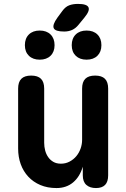

<svg xmlns="http://www.w3.org/2000/svg" viewBox="-20 -943 640 973"><path d="M396.1 -494Q396.1 -527.5 412.3 -543.7Q428.6 -560 462.1 -560Q495.6 -560 511.9 -543.7Q528.1 -527.5 528.1 -494V-54.6Q528.1 -21.8 512.6 -5.9Q497 10 466.3 10Q435.6 10 417.6 -5.9Q399.6 -21.8 399.6 -54.6V-98.2Q384.2 -46.7 350.2 -18.4Q316.2 10 266.1 10Q220.5 10 184.5 -5.3Q148.6 -20.5 123.4 -47.6Q98.2 -74.7 85 -111.1Q71.9 -147.5 71.9 -190.5V-494Q71.9 -527.5 88.1 -543.7Q104.4 -560 137.9 -560Q171.4 -560 187.7 -543.7Q203.9 -527.5 203.9 -494V-219.3Q203.9 -199.6 208.8 -180.7Q213.7 -161.7 224.1 -146.9Q234.4 -132 250.2 -122.8Q266 -113.5 288.8 -113.5Q313 -113.5 333 -124.3Q353.1 -135 367 -151.9Q380.9 -168.7 388.5 -190.4Q396.1 -212.1 396.1 -234.7ZM305.2 -783.2Q260.2 -783.2 252.4 -800.1Q244.7 -817 270.7 -853.2L295.9 -887.4Q311.5 -908.8 330.6 -916Q349.8 -923.2 375.2 -923.2Q420.5 -923.2 428.4 -905.8Q436.3 -888.4 407.9 -854L377.6 -817Q363.4 -799.4 345.5 -791.3Q327.5 -783.2 305.2 -783.2ZM418.7 -640.6Q384.1 -640.6 363.8 -660.4Q343.5 -680.3 343.5 -714.1Q343.5 -748.3 363.8 -768.3Q384.1 -788.2 418.7 -788.2Q453.3 -788.2 473.6 -768.3Q493.9 -748.3 493.9 -714.1Q493.9 -680.3 473.6 -660.4Q453.3 -640.6 418.7 -640.6ZM181.3 -640.6Q146.7 -640.6 126.4 -660.4Q106.1 -680.3 106.1 -714.1Q106.1 -748.3 126.4 -768.3Q146.7 -788.2 181.3 -788.2Q215.9 -788.2 236.2 -768.3Q256.5 -748.3 256.5 -714.1Q256.5 -680.3 236.2 -660.4Q215.9 -640.6 181.3 -640.6Z"/></svg>

Font: Maple Mono
Style: Regular
Weight: 400
Monospace: yes
Designer: subframe7536
Version: Version 7.300